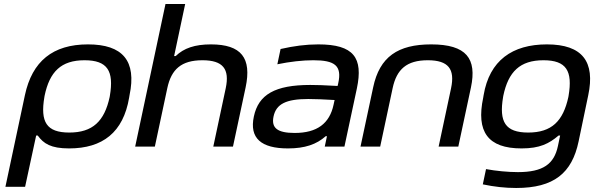

<svg xmlns="http://www.w3.org/2000/svg" viewBox="-20 -730 2958 956"><path d="M623 -244 625 -256C661 -427 591 -509 418 -509C243 -509 140 -425 104 -256L7 200H105L160 -55H168C197 -15 233 9 324 9C491 9 594 -71 623 -244ZM201 -247 202 -253C227 -373 284 -430 401 -430C515 -430 548 -377 527 -253L526 -247C500 -126 441 -70 325 -70C211 -70 180 -123 201 -247Z M804 -710 653 0H751L813 -291C833 -385 883 -430 988 -430C1091 -430 1124 -386 1104 -291L1042 0H1140L1203 -295C1234 -441 1182 -509 1030 -509C950 -509 895 -490 855 -451H847L902 -710Z M1565 -509C1503 -509 1443 -501 1377 -486L1361 -410C1424 -423 1486 -430 1540 -430C1646 -430 1684 -404 1664 -315L1661 -302C1597 -306 1551 -307 1525 -307C1349 -307 1267 -259 1244 -150C1221 -42 1280 9 1414 9C1498 9 1556 -11 1602 -52H1608L1597 0H1695L1757 -290C1789 -442 1742 -509 1565 -509ZM1342 -150C1355 -212 1404 -237 1515 -237C1546 -237 1599 -235 1646 -232L1641 -209C1621 -115 1559 -68 1447 -68C1361 -68 1330 -93 1342 -150Z M1838 -295 1775 0H1873L1935 -291C1955 -385 2005 -430 2110 -430C2213 -430 2246 -386 2226 -291L2164 0H2262L2325 -295C2355 -438 2303 -509 2127 -509C1961 -509 1870 -447 1838 -295Z M2388 -256 2386 -244C2350 -74 2409 9 2577 9C2668 9 2714 -15 2761 -55H2769L2758 -3C2739 87 2684 127 2559 127C2510 127 2448 121 2400 112L2384 188C2441 200 2495 206 2550 206C2738 206 2828 132 2861 -26L2909 -256C2944 -422 2881 -509 2703 -509C2531 -509 2417 -429 2388 -256ZM2485 -247 2486 -253C2511 -373 2569 -430 2686 -430C2800 -430 2832 -377 2811 -253L2810 -247C2784 -127 2727 -70 2610 -70C2496 -70 2464 -123 2485 -247Z"/></svg>

Font: LT Wave
Style: Italic
Weight: 400
Designer: Daniel Lyons
Version: Version 2.5 (Glyphs App)